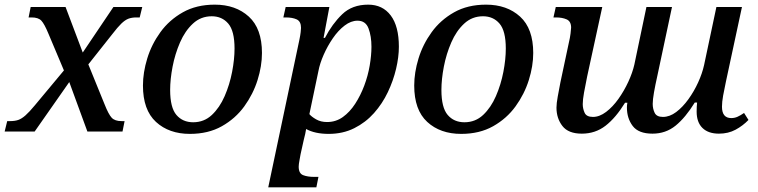

<svg xmlns="http://www.w3.org/2000/svg" viewBox="-53 -566 3259 826"><path d="M-33 0 -22 -45H-9Q11 -45 25.5 -50Q40 -55 56.5 -69.5Q73 -84 97 -113L222 -263L155 -422Q138 -463 125 -477Q112 -491 83 -491H70L79 -536H229L303 -340L435 -536H559L548 -491H534Q514 -491 499.5 -485.5Q485 -480 469 -464.5Q453 -449 430 -419L327 -289L397 -117Q414 -74 427.5 -59.5Q441 -45 470 -45H483L474 0H323L245 -213L96 0Z M764 10Q674 10 618 -41.5Q562 -93 562 -198Q562 -254 580.5 -314.5Q599 -375 637 -427.5Q675 -480 733.5 -513Q792 -546 871 -546Q961 -546 1017.5 -494.5Q1074 -443 1074 -338Q1074 -282 1055 -221.5Q1036 -161 998 -108.5Q960 -56 901.5 -23Q843 10 764 10ZM778 -40Q825 -40 858.5 -71.5Q892 -103 913.5 -152.5Q935 -202 945.5 -256.5Q956 -311 956 -357Q956 -433 929 -464.5Q902 -496 858 -496Q811 -496 777 -464.5Q743 -433 721.5 -383.5Q700 -334 689.5 -279.5Q679 -225 679 -179Q679 -103 706 -71.5Q733 -40 778 -40Z M1101 240 1235 -395Q1239 -414 1240.5 -427.5Q1242 -441 1242 -446Q1242 -474 1223.5 -482.5Q1205 -491 1177 -491H1166L1176 -536H1364L1339 -403H1345Q1376 -463 1419 -504.5Q1462 -546 1531 -546Q1593 -546 1628 -499.5Q1663 -453 1663 -365Q1663 -321 1651 -270Q1639 -219 1615.5 -169.5Q1592 -120 1556 -79.5Q1520 -39 1471 -14.5Q1422 10 1361 10Q1302 10 1264 -11Q1261 9 1254 35L1240 98Q1239 105 1235.5 123Q1232 141 1232 151Q1232 180 1251 187.5Q1270 195 1299 195H1317L1308 240ZM1354 -41Q1392 -41 1422 -62.5Q1452 -84 1475 -119.5Q1498 -155 1514 -197.5Q1530 -240 1537.5 -284Q1545 -328 1545 -365Q1545 -410 1532.5 -443.5Q1520 -477 1485 -477Q1457 -477 1429.5 -456Q1402 -435 1379 -401.5Q1356 -368 1339.5 -330.5Q1323 -293 1317 -261L1278 -75Q1287 -64 1307 -52.5Q1327 -41 1354 -41Z M1931 10Q1841 10 1785 -41.5Q1729 -93 1729 -198Q1729 -254 1747.5 -314.5Q1766 -375 1804 -427.5Q1842 -480 1900.5 -513Q1959 -546 2038 -546Q2128 -546 2184.5 -494.5Q2241 -443 2241 -338Q2241 -282 2222 -221.5Q2203 -161 2165 -108.5Q2127 -56 2068.5 -23Q2010 10 1931 10ZM1945 -40Q1992 -40 2025.5 -71.5Q2059 -103 2080.5 -152.5Q2102 -202 2112.5 -256.5Q2123 -311 2123 -357Q2123 -433 2096 -464.5Q2069 -496 2025 -496Q1978 -496 1944 -464.5Q1910 -433 1888.5 -383.5Q1867 -334 1856.5 -279.5Q1846 -225 1846 -179Q1846 -103 1873 -71.5Q1900 -40 1945 -40Z M2450 9Q2392 9 2366.5 -24Q2341 -57 2341 -103Q2341 -121 2346.5 -151Q2352 -181 2358 -212L2395 -386Q2399 -402 2401.5 -421.5Q2404 -441 2404 -447Q2404 -474 2385 -482.5Q2366 -491 2339 -491H2328L2338 -536H2538L2473 -237Q2465 -198 2459.5 -167.5Q2454 -137 2454 -118Q2454 -99 2462 -81Q2470 -63 2498 -63Q2526 -63 2554.5 -84.5Q2583 -106 2607.5 -140.5Q2632 -175 2650 -214Q2668 -253 2676 -288L2728 -536H2838L2775 -240Q2766 -200 2760.5 -168.5Q2755 -137 2755 -119Q2755 -98 2763.5 -80.5Q2772 -63 2799 -63Q2828 -63 2856 -84Q2884 -105 2908.5 -139Q2933 -173 2950.5 -211.5Q2968 -250 2976 -286L3029 -536H3139L3070 -215Q3063 -183 3058 -155Q3053 -127 3053 -107Q3053 -58 3093 -58Q3107 -58 3119.5 -63.5Q3132 -69 3148 -80L3167 -50Q3143 -25 3111.5 -8Q3080 9 3040 9Q2994 9 2969 -15.5Q2944 -40 2944 -86Q2944 -108 2946 -125H2936Q2896 -60 2853.5 -25.5Q2811 9 2754 9Q2694 9 2669 -24Q2644 -57 2644 -104Q2644 -109 2644.5 -114Q2645 -119 2646 -124H2636Q2596 -59 2552 -25Q2508 9 2450 9Z"/></svg>

Font: Noto Serif Medium
Style: Italic
Weight: 500
Italic angle: -12°
Designer: Monotype Design Team
Foundry: Monotype Imaging Inc.
Version: Version 2.014; ttfautohint (v1.8.4.7-5d5b)